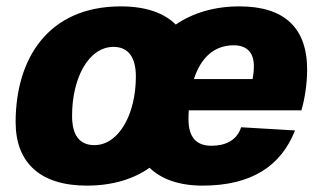

<svg xmlns="http://www.w3.org/2000/svg" viewBox="-20 -570 1010 602"><path d="M252 12C334 12 399 -9 449 -44C486 -8 542 12 615 12C768 12 861 -49 905 -161L736 -171C723 -130 687 -113 643 -113C597 -113 571 -138 571 -196C571 -205 571 -215 572 -224H925C935 -258 943 -305 943 -352C943 -484 870 -550 731 -550C651 -550 584 -529 531 -493C494 -530 436 -550 359 -550C130 -550 29 -385 29 -187C29 -61 105 12 252 12ZM713 -428C752 -428 776 -407 776 -363C776 -346 774 -332 772 -322H588C610 -390 652 -428 713 -428ZM276 -115C230 -115 206 -145 206 -207C206 -326 258 -423 336 -423C381 -423 406 -392 406 -330C406 -211 352 -115 276 -115Z"/></svg>

Font: Geist ExtraBold
Style: Italic
Weight: 800
Italic angle: -12°
Designer: Basement.studio, Andrés Briganti, Mateo Zaragoza
Foundry: Basement.studio, Vercel, Andrés Briganti, Guido Ferreyra, Mateo Zaragoza
Version: Version 1.500